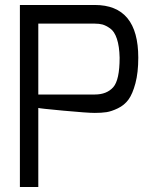

<svg xmlns="http://www.w3.org/2000/svg" viewBox="-20 -752 621 772"><path d="M60 0V-732H361Q536 -732 536 -520Q536 -460 524.5 -417Q513 -374 496.5 -351.5Q480 -329 454 -316.5Q428 -304 408 -301Q388 -298 361 -298Q332 -298 235 -307Q138 -316 134 -318V0ZM134 -372H361Q409 -372 435 -401Q461 -430 461 -520Q460 -566 450 -596Q440 -626 422.5 -638Q405 -650 392 -653.5Q379 -657 361 -657H134Z"/></svg>

Font: Mina
Style: Regular
Weight: 400
Version: Version 1.000